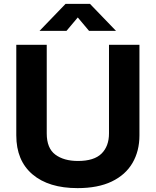

<svg xmlns="http://www.w3.org/2000/svg" viewBox="-20 -960 802 990"><path d="M64 -262V-729H221V-272Q221 -196 265 -163Q309 -130 382 -130Q465 -130 503.5 -168Q542 -206 542 -272V-729H699V-262Q699 -181 663 -119.5Q627 -58 556 -24Q485 10 380 10Q231 10 147.5 -61Q64 -132 64 -262ZM184 -801 318 -940H444L578 -801H439L381 -870L323 -801Z"/></svg>

Font: BDO Grotesk
Style: Bold
Weight: 700
Designer: Deni Anggara
Foundry: Lokal Container
Version: Version 2.000